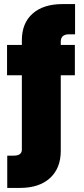

<svg xmlns="http://www.w3.org/2000/svg" viewBox="-20 -720 412 940"><path d="M14.5 -351.5V-500H87V-522.5Q87 -607 139.8 -653.5Q192.5 -700 286 -700H347.5V-552H317.5Q277.5 -552 277.5 -515.5V-500H346.5V-351.5H277.5V18.5Q277.5 103.5 224.8 151.8Q172 200 78 200H15.5V42H47Q87 42 87 12.5V-351.5Z"/></svg>

Font: Overused Grotesk Black
Style: Regular
Weight: 900
Version: Version 0.004